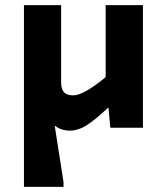

<svg xmlns="http://www.w3.org/2000/svg" viewBox="-20 -497 654 747"><path d="M250 11.2Q219.7 11.2 192.9 -7.8L227.1 210.9V230H73.2V-477.1H217.8V-176.8Q217.8 -150.9 228.8 -138.4Q239.7 -126 265.1 -126Q304.7 -126 391.1 -196.8V-477.1H536.1V0H409.2L401.9 -79.1Q348.1 -28.8 315.9 -8.8Q283.7 11.2 250 11.2Z"/></svg>

Font: IntelOne Mono Bold
Style: Regular
Weight: 700
Designer: Fred Shallcrass
Foundry: Frere-Jones Type LLC
Version: Version 1.200;hotconv 1.1.0;makeotfexe 2.6.0;FJTRelease1.2